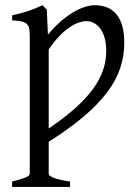

<svg xmlns="http://www.w3.org/2000/svg" viewBox="-20 -489 540 743"><path d="M391.1 -291Q391.1 -318.8 385.3 -340.6Q379.4 -362.3 368.9 -377.2Q358.4 -392.1 344.2 -399.7Q330.1 -407.2 314 -407.2Q301.3 -407.2 285.2 -401.9Q269 -396.5 250.2 -384Q231.4 -371.6 210.7 -350.3Q189.9 -329.1 168.5 -297.9V8.3Q228.5 -32.2 271 -70.3Q313.5 -108.4 340.1 -145Q366.7 -181.6 378.9 -218Q391.1 -254.4 391.1 -291ZM460.9 -323.2Q460.9 -273.4 445.6 -226.6Q430.2 -179.7 395.5 -133.1Q360.8 -86.4 305.2 -39.1Q249.5 8.3 168.5 59.6V183.1Q168.5 190.9 186.8 198.7Q205.1 206.5 251 213.4V234.4H26.9V213.4Q59.1 205.6 77.1 198.5Q95.2 191.4 95.2 183.1V-347.2Q95.2 -365.2 93.3 -377Q91.3 -388.7 84.2 -395.8Q77.1 -402.8 63.7 -406Q50.3 -409.2 26.9 -410.2V-429.7Q43.5 -433.1 58.6 -437.3Q73.7 -441.4 87.9 -446Q102.1 -450.7 116 -456.3Q129.9 -461.9 144 -468.8L161.1 -451.7L165.5 -355Q189.9 -384.3 214.6 -405.8Q239.3 -427.2 262.7 -441.2Q286.1 -455.1 307.6 -461.9Q329.1 -468.8 346.7 -468.8Q372.6 -468.8 393.8 -460.4Q415 -452.1 429.9 -434.6Q444.8 -417 452.9 -389.4Q460.9 -361.8 460.9 -323.2Z"/></svg>

Font: Akkhara
Style: Regular
Weight: 400
Designer: J. Victor Gaultney
Version: Version 1.00 June 13, 2006, initial release